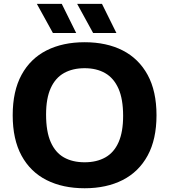

<svg xmlns="http://www.w3.org/2000/svg" viewBox="-20 -969 880 998"><path d="M420 9.5Q306 9.5 222 -33Q138 -75.5 92 -160Q46 -244.5 46 -370Q46 -495.5 92 -580Q138 -664.5 222 -707Q306 -749.5 420 -749.5Q534 -749.5 617.8 -706.8Q701.5 -664 747.5 -579.5Q793.5 -495 793.5 -370Q793.5 -245 747.5 -160.5Q701.5 -76 617.5 -33.2Q533.5 9.5 420 9.5ZM420 -125.5Q482.5 -125.5 527.5 -150.8Q572.5 -176 596.2 -229.5Q620 -283 620 -366.5Q620 -454 595.8 -508.5Q571.5 -563 526.8 -588.8Q482 -614.5 420 -614.5Q358 -614.5 313 -589.5Q268 -564.5 243.8 -511.2Q219.5 -458 219.5 -373.5Q219.5 -285.5 243.5 -230.8Q267.5 -176 312.2 -150.8Q357 -125.5 420 -125.5ZM464 -797.5 381 -949H510L585 -797.5ZM255 -797.5 171.5 -949H301L376 -797.5Z"/></svg>

Font: Encode Sans SemiExpanded
Style: Bold
Weight: 700
Width: 6
Designer: Multiple Designers
Foundry: Impallari Type
Version: Version 3.002